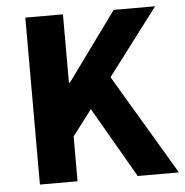

<svg xmlns="http://www.w3.org/2000/svg" viewBox="-49 -699 718 747"><g transform="rotate(-5 310.0 -326.0)"><path d="M77 0H224V-175L300 -275L459 0H620L387 -392L584 -652H422L228 -385H224V-652H77Z"/></g></svg>

Font: Giro Sans Regular
Style: Bold
Weight: 700
Designer: Paul D. Hunt
Foundry: Adobe Systems Incorporated
Version: Version 1.000;PS 1.0;hotconv 1.0.88;makeotf.lib2.5.647800